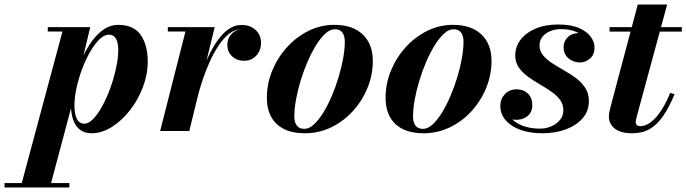

<svg xmlns="http://www.w3.org/2000/svg" viewBox="-137 -580 3038 850"><path d="M-46 250 139.5 -440.5H74.5V-460H262.5L221 -285.5L197 -201L192 -156L84 250ZM-117 250V230.5H170V250ZM236.5 -32.5Q256 -32.5 277 -54.8Q298 -77 317.5 -113.5Q337 -150 352.5 -193.5Q368 -237 377.2 -280.5Q386.5 -324 386.5 -359.5Q386.5 -390 376.5 -408.2Q366.5 -426.5 345 -426.5Q324.5 -426.5 303.2 -405.8Q282 -385 262.2 -350.8Q242.5 -316.5 226.8 -275Q211 -233.5 201.8 -191.2Q192.5 -149 192.5 -112.5Q192.5 -76 203.2 -54.2Q214 -32.5 236.5 -32.5ZM268.5 10Q237.5 10 217 -5.8Q196.5 -21.5 186.8 -50Q177 -78.5 177 -115.5Q177 -140.5 183 -176Q189 -211.5 201 -251.5Q213 -291.5 230.8 -330.2Q248.5 -369 272 -400.5Q295.5 -432 324 -451Q352.5 -470 386.5 -470Q454 -470 485.5 -425.8Q517 -381.5 517 -307.5Q517 -250 495.5 -193.8Q474 -137.5 438 -91.5Q402 -45.5 357.8 -17.8Q313.5 10 268.5 10Z M572 0 684 -440.5H606V-460H813.5L701 0ZM724 -143Q733 -183.5 746.8 -228.5Q760.5 -273.5 779.2 -316.2Q798 -359 821.2 -393.8Q844.5 -428.5 872.2 -449Q900 -469.5 932.5 -469.5Q970.5 -469.5 994.5 -447.5Q1018.5 -425.5 1018.5 -390Q1018.5 -356.5 997.5 -333.8Q976.5 -311 943.5 -311Q912 -311 890.8 -330.5Q869.5 -350 869.5 -381Q869.5 -412.5 890.5 -432.2Q911.5 -452 944.5 -452Q976 -452 996.8 -436Q1017.5 -420 1017.5 -390L998 -390.5Q998 -418 980.2 -434.2Q962.5 -450.5 932 -450.5Q902.5 -450.5 877 -430.2Q851.5 -410 829.5 -376.5Q807.5 -343 789.5 -302.2Q771.5 -261.5 758 -220Q744.5 -178.5 735.5 -143Z M1213 10Q1131.5 10 1088 -31Q1044.5 -72 1044.5 -147Q1044.5 -210 1068.5 -268Q1092.5 -326 1134 -371.5Q1175.5 -417 1229.2 -443.5Q1283 -470 1342.5 -470Q1424 -470 1468.8 -427.5Q1513.5 -385 1513.5 -310Q1513.5 -248.5 1490 -191Q1466.5 -133.5 1425.2 -88.2Q1384 -43 1329.5 -16.5Q1275 10 1213 10ZM1210.5 -9.5Q1231 -9.5 1252 -28.5Q1273 -47.5 1293 -79.5Q1313 -111.5 1330.5 -152Q1348 -192.5 1361.2 -236Q1374.5 -279.5 1382 -320.8Q1389.5 -362 1389.5 -395.5Q1389.5 -421 1378.8 -435.8Q1368 -450.5 1345 -450.5Q1324.5 -450.5 1303.5 -431.5Q1282.5 -412.5 1262.5 -380.2Q1242.5 -348 1225 -307.8Q1207.5 -267.5 1194.2 -224Q1181 -180.5 1173.5 -139.2Q1166 -98 1166 -64.5Q1166 -39 1176.8 -24.2Q1187.5 -9.5 1210.5 -9.5Z M1738.5 10Q1657 10 1613.5 -31Q1570 -72 1570 -147Q1570 -210 1594 -268Q1618 -326 1659.5 -371.5Q1701 -417 1754.8 -443.5Q1808.5 -470 1868 -470Q1949.5 -470 1994.2 -427.5Q2039 -385 2039 -310Q2039 -248.5 2015.5 -191Q1992 -133.5 1950.8 -88.2Q1909.5 -43 1855 -16.5Q1800.5 10 1738.5 10ZM1736 -9.5Q1756.5 -9.5 1777.5 -28.5Q1798.5 -47.5 1818.5 -79.5Q1838.5 -111.5 1856 -152Q1873.5 -192.5 1886.8 -236Q1900 -279.5 1907.5 -320.8Q1915 -362 1915 -395.5Q1915 -421 1904.2 -435.8Q1893.5 -450.5 1870.5 -450.5Q1850 -450.5 1829 -431.5Q1808 -412.5 1788 -380.2Q1768 -348 1750.5 -307.8Q1733 -267.5 1719.8 -224Q1706.5 -180.5 1699 -139.2Q1691.5 -98 1691.5 -64.5Q1691.5 -39 1702.2 -24.2Q1713 -9.5 1736 -9.5Z M2263.5 10Q2210 10 2168.2 -4.8Q2126.5 -19.5 2102.2 -47Q2078 -74.5 2078 -111.5Q2078 -141.5 2097.8 -163Q2117.5 -184.5 2150.5 -184.5Q2180.5 -184.5 2200 -165.8Q2219.5 -147 2219.5 -115.5Q2219.5 -83 2198.5 -66.2Q2177.5 -49.5 2149 -49.5Q2130 -49.5 2114 -57.8Q2098 -66 2088.5 -80Q2079 -94 2079 -111.5H2106Q2106 -80 2125.8 -57.2Q2145.5 -34.5 2179 -22.5Q2212.5 -10.5 2253 -10.5Q2279.5 -10.5 2303.2 -20.5Q2327 -30.5 2342 -48.8Q2357 -67 2357 -92Q2357 -118.5 2341.8 -138.8Q2326.5 -159 2302.2 -175.5Q2278 -192 2250.5 -208Q2223 -224 2198.8 -241.8Q2174.5 -259.5 2159.2 -282Q2144 -304.5 2144 -334.5Q2144 -373 2167.5 -404Q2191 -435 2233.8 -453.2Q2276.5 -471.5 2334.5 -471.5Q2391 -471.5 2426.2 -456Q2461.5 -440.5 2478.2 -417.2Q2495 -394 2495 -370.5Q2495 -338 2475 -320.8Q2455 -303.5 2430 -303.5Q2402 -303.5 2380 -321.5Q2358 -339.5 2358 -371.5Q2358 -397 2376.5 -415.2Q2395 -433.5 2425 -433.5Q2451.5 -433.5 2472.8 -416Q2494 -398.5 2494 -370.5H2470.5Q2470.5 -390.5 2455.5 -409Q2440.5 -427.5 2413 -439.2Q2385.5 -451 2347 -451Q2320 -451 2298.5 -442Q2277 -433 2264.2 -417Q2251.5 -401 2251.5 -379.5Q2251.5 -354 2267.2 -335Q2283 -316 2307.8 -300Q2332.5 -284 2360.5 -268.2Q2388.5 -252.5 2413.5 -233.8Q2438.5 -215 2454.2 -190.5Q2470 -166 2470 -132Q2470 -89 2442.8 -57Q2415.5 -25 2368.8 -7.5Q2322 10 2263.5 10Z M2662.5 10Q2624 10 2601.2 -0.8Q2578.5 -11.5 2568.5 -28.2Q2558.5 -45 2558.5 -63.5Q2558.5 -75 2562.2 -91.2Q2566 -107.5 2570 -122.5L2686.5 -560H2816.5L2682 -64Q2680.5 -58.5 2679 -52Q2677.5 -45.5 2677.5 -38.5Q2677.5 -21.5 2699 -21.5Q2712.5 -21.5 2728.2 -29.2Q2744 -37 2761 -54Q2778 -71 2795.5 -99.2Q2813 -127.5 2830 -169L2849.5 -163Q2825.5 -105.5 2799.2 -67Q2773 -28.5 2740 -9.2Q2707 10 2662.5 10ZM2561.5 -440V-460H2881.5V-440Z"/></svg>

Font: Bodoni Moda 11pt
Style: Bold Italic
Weight: 700
Italic angle: -13°
Designer: Owen Earl
Foundry: indestructible type
Version: Version 2.004